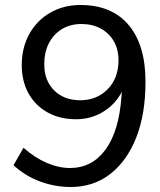

<svg xmlns="http://www.w3.org/2000/svg" viewBox="-20 -740 640 768"><path d="M302 -720Q427 -720 494.5 -640Q562 -560 562 -413Q562 -284 525 -190Q488 -96 421 -44Q354 8 263 8Q200 8 140.5 -14Q81 -36 34 -79L74 -149Q119 -109 167 -88.5Q215 -68 260 -68Q348 -68 402 -141.5Q456 -215 466 -355L473 -448L484 -421Q474 -374 445 -338.5Q416 -303 374.5 -283Q333 -263 284 -263Q219 -263 170 -290.5Q121 -318 94 -366.5Q67 -415 67 -480Q67 -549 97 -603.5Q127 -658 180.5 -689Q234 -720 302 -720ZM306 -644Q261 -644 227.5 -623.5Q194 -603 175.5 -567Q157 -531 157 -483Q157 -418 196.5 -378.5Q236 -339 301 -339Q346 -339 380.5 -359.5Q415 -380 434.5 -415.5Q454 -451 454 -499Q454 -542 435.5 -574.5Q417 -607 383.5 -625.5Q350 -644 306 -644Z"/></svg>

Font: Muli Medium
Style: Italic
Weight: 500
Italic angle: -4.541°
Designer: Vernon Adams
Foundry: Vernon Adams
Version: Version 2.100; ttfautohint (v1.8.1.43-b0c9)